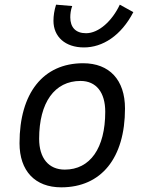

<svg xmlns="http://www.w3.org/2000/svg" viewBox="-20 -801 626 831"><path d="M245.1 9.8C418.5 9.8 521 -117.2 521 -331.5C521 -455.1 453.6 -527.3 339.8 -527.3C167 -527.3 64.5 -398.4 64.5 -181.2C64.5 -61 131.8 9.8 245.1 9.8ZM260.3 -66.9C190.9 -66.9 149.4 -116.2 149.4 -200.2C149.4 -357.4 216.3 -450.7 328.6 -450.7C396.5 -450.7 435.5 -400.9 435.5 -317.4C435.5 -159.7 370.1 -66.9 260.3 -66.9ZM343.3 -595.7C423.8 -595.7 503.9 -646 557.1 -748.5L498.5 -780.8C465.3 -710 407.2 -657.2 352.5 -657.2C307.1 -657.2 284.2 -683.1 284.2 -726.1C284.2 -740.7 286.1 -757.3 292.5 -774.9L222.7 -780.8C214.8 -755.9 211.4 -732.9 211.4 -710.9C211.4 -642.1 262.2 -595.7 343.3 -595.7Z"/></svg>

Font: Cascadia Code SemiLight
Style: Italic
Weight: 350
Italic angle: -10°
Monospace: yes
Designer: Aaron Bell
Foundry: Saja Typeworks
Version: Version 2404.023